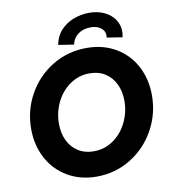

<svg xmlns="http://www.w3.org/2000/svg" viewBox="-98 -1008 976 1099"><g transform="rotate(-10 390.0 -458.5)"><path d="M52.2 -326.2Q52.2 -434.1 103.8 -526.4Q155.3 -618.7 245.1 -673.3Q335 -728 443.8 -728Q540.5 -728 613.8 -684.8Q687 -641.6 726.8 -566.2Q766.6 -490.7 766.6 -396.5Q766.6 -288.1 714.8 -195.3Q663.1 -102.5 573.5 -47.6Q483.9 7.3 376 7.3Q280.8 7.3 207 -35.9Q133.3 -79.1 92.8 -155Q52.2 -231 52.2 -326.2ZM606 -392.6Q606 -447.3 585.4 -490.2Q564.9 -533.2 526.6 -557.6Q488.3 -582 436 -582Q372.6 -582 321.5 -546.1Q270.5 -510.3 242.2 -451.9Q213.9 -393.6 213.9 -328.1Q213.9 -273.4 234.4 -230.2Q254.9 -187 293.5 -162.6Q332 -138.2 383.8 -138.2Q447.8 -138.2 498.5 -174.1Q549.3 -210 577.6 -268.6Q606 -327.1 606 -392.6ZM569.8 -779.3Q569.8 -795.9 560.1 -809.8Q550.3 -823.7 531.7 -832Q513.2 -840.3 488.3 -840.3Q444.8 -840.3 415.3 -818.6Q385.7 -796.9 377.9 -759.3L288.1 -773.4Q296.9 -822.8 328.1 -856.7Q359.4 -890.6 403.1 -907Q446.8 -923.3 494.1 -923.8Q541.5 -923.8 580.1 -906.2Q618.7 -888.7 640.6 -856.9Q662.6 -825.2 662.6 -785.2Q662.6 -770.5 658.7 -752.4L568.4 -766.6Q569.8 -773.4 569.8 -779.3Z"/></g></svg>

Font: Reddit Sans Chocolate ExBold
Style: Italic
Weight: 800
Italic angle: -11.25°
Designer: Stephen Hutchings
Version: Version 1.013